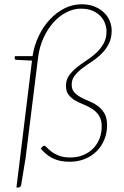

<svg xmlns="http://www.w3.org/2000/svg" viewBox="-20 -730 567 876"><path d="M128.5 -474Q136 -522.5 156.5 -565.5Q177 -608.5 207 -640.8Q237 -673 274.2 -691.8Q311.5 -710.5 352.5 -710.5Q385.5 -710.5 411 -700.2Q436.5 -690 454 -673.2Q471.5 -656.5 480.5 -634.8Q489.5 -613 489.5 -590.5Q489.5 -555 476 -529.2Q462.5 -503.5 442.2 -483.8Q422 -464 398.2 -448.5Q374.5 -433 354.2 -417.5Q334 -402 320.5 -384.5Q307 -367 307 -344Q307 -322 319 -308.8Q331 -295.5 349 -286Q367 -276.5 387.8 -268Q408.5 -259.5 426.5 -246.2Q444.5 -233 456.5 -212.5Q468.5 -192 468.5 -159Q468.5 -123.5 456 -93Q443.5 -62.5 421 -40Q398.5 -17.5 367 -4.8Q335.5 8 297.5 8Q273.5 8 254.5 3.8Q235.5 -0.5 219.8 -8.2Q204 -16 191 -27Q178 -38 166 -51.5L173 -60Q175 -62.5 176.8 -63.8Q178.5 -65 182 -65Q186.5 -65 194 -56.8Q201.5 -48.5 214.8 -38.2Q228 -28 248.8 -19.8Q269.5 -11.5 301 -11.5Q334 -11.5 360.5 -22.8Q387 -34 405.5 -53Q424 -72 434 -97.8Q444 -123.5 444 -153Q444 -183.5 432 -202Q420 -220.5 401.8 -232.5Q383.5 -244.5 362.5 -252.8Q341.5 -261 323.2 -271.5Q305 -282 293 -297.2Q281 -312.5 281 -338.5Q281 -365.5 294.8 -385Q308.5 -404.5 329 -421.2Q349.5 -438 373.5 -453.5Q397.5 -469 418 -487.8Q438.5 -506.5 452.2 -530.5Q466 -554.5 466 -587.5Q466 -602.5 460.2 -620.2Q454.5 -638 440.8 -653.8Q427 -669.5 404.5 -680Q382 -690.5 349 -690.5Q315.5 -690.5 283.2 -674Q251 -657.5 224.2 -628Q197.5 -598.5 178.5 -557Q159.5 -515.5 153.5 -466L96.5 -7L76.5 114Q74 125.5 63 125.5H55L126 -453.5L55 -457Q45.5 -458 47 -464L48 -474Z"/></svg>

Font: Lato ExtraLight
Style: Italic
Weight: 275
Italic angle: -7°
Designer: Lukasz Dziedzic with Adam Twardoch and Botio Nikoltchev
Foundry: tyPoland Lukasz Dziedzic
Version: Version 2.015; 2015-08-06; http://www.latofonts.com/